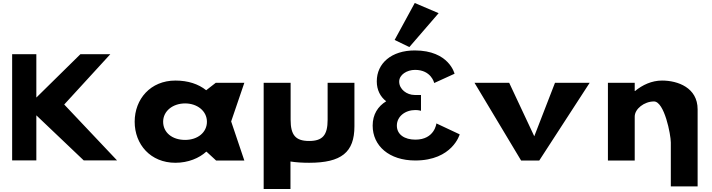

<svg xmlns="http://www.w3.org/2000/svg" viewBox="-20 -1060 4699 1268"><path d="M752.8 -0.9 404.1 -369.8 708.6 -702.1H511.1L220 -415.7V-702.1H60.2V-0.9H220V-298.4L532.7 -0.9Z M869.4 -256C869.4 -106 974.4 15 1138.5 15C1223.2 15 1295.8 -16 1341.7 -58H1344.2L1407.1 0H1593.6L1506.6 -258L1593.6 -513H1404.7L1341.7 -464C1290.9 -505 1221.9 -528 1138.5 -528C974.4 -528 869.4 -406 869.4 -256ZM1057.4 -256C1057.4 -327 1121.5 -377 1202.6 -377C1282.4 -377 1346.6 -327 1346.6 -256C1346.6 -186 1286.1 -136 1202.6 -136C1115.5 -136 1057.4 -186 1057.4 -256Z M1899.3 -513H1721.3V188H1898.3V6.6C1934.3 12.3 1975.4 15 2021.5 15C2234.7 15 2320.7 -54 2320.7 -226V-513H2143.7V-269C2143.7 -168 2111 -129 2021.5 -129C1932 -129 1899.3 -168 1899.3 -269Z M2586.2 -796.2 2683.3 -749.1 2876.8 -973 2719.1 -1040.2ZM2847.7 -511.8C2847.7 -511.8 2828.2 -598.5 2721.2 -598.5C2666.7 -598.5 2616.3 -566.2 2616.3 -521.2C2616.3 -470.2 2666.7 -432.8 2718.2 -432.8H2760.3V-328.2C2760.3 -328.2 2743.9 -333.3 2723.3 -333.3C2655.4 -333.3 2600.9 -290.8 2600.9 -230.5C2600.9 -171 2652.3 -137.8 2723.3 -137.8C2850.8 -137.8 2862.1 -244.9 2862.1 -244.9L3015.9 -172.7C3015.9 -172.7 2968.3 -0.1 2722.3 -0.1C2550.8 -0.1 2441.1 -96.2 2441.1 -230.5C2441.1 -304.4 2476 -358 2530.4 -391.1C2492.1 -420.9 2468.3 -465.1 2468.3 -522.9C2468.3 -641.9 2565.2 -726.9 2719.2 -726.9C2946.2 -726.9 2981.9 -573 2981.9 -573Z M3342.8 -513H3113.8L3421.4 0H3541.4L3874.2 -513H3645.2L3508.4 -160Z M3994.8 0H4171.8V-290C4171.8 -341 4234.7 -390 4298.9 -390C4367.8 -390 4410.2 -170 4410.2 -119V171H4587.2V-338C4587.2 -481 4456.2 -528 4352.1 -528C4284.3 -528 4222.6 -499 4174.2 -459H4171.8V-513H3994.8Z"/></svg>

Font: Hussar
Style: BdSuprExt
Weight: 700
Foundry: Cannot Into Space Fonts
Version: Version 2.00